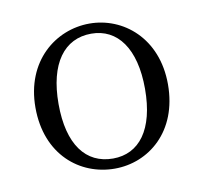

<svg xmlns="http://www.w3.org/2000/svg" viewBox="-51 -865 496 468"><g transform="rotate(-10 196.5 -630.5)"><path d="M198 -451C282 -451 361 -514 361 -631C361 -746 281 -810 198 -810C114 -810 33 -746 33 -631C33 -514 112 -451 198 -451ZM198 -476C131 -476 90 -529 90 -630C90 -730 131 -785 198 -785C263 -785 304 -730 304 -630C304 -529 263 -476 198 -476Z"/></g></svg>

Font: Noto Serif SC Light
Style: Regular
Weight: 300
Designer: Ryoko NISHIZUKA 西塚涼子 (kana & ideographs); Frank Grießhammer (Latin, Greek & Cyrillic); Wenlong ZHANG 张文龙 (bopomofo); San
Foundry: Adobe
Version: Version 2.001;hotconv 1.1.0;makeotfexe 2.6.0